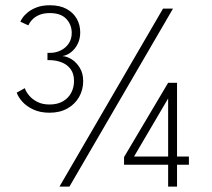

<svg xmlns="http://www.w3.org/2000/svg" viewBox="-20 -692 787 712"><path d="M55.5 -611.5Q57 -616 63.8 -626Q70.5 -636 83.8 -646.8Q97 -657.5 117 -665Q137 -672.5 165.5 -672.5Q202 -672.5 227 -658.8Q252 -645 264.8 -622.2Q277.5 -599.5 277.5 -572Q277.5 -548 268 -529Q258.5 -510 243.2 -498.2Q228 -486.5 211 -484Q228.5 -483 246.2 -471.8Q264 -460.5 276.2 -440Q288.5 -419.5 288.5 -391.5Q288.5 -358.5 273 -331.8Q257.5 -305 229.5 -289.5Q201.5 -274 164 -274Q129 -274 103.8 -285.8Q78.5 -297.5 63 -314.8Q47.5 -332 42 -348.5L72 -365Q76.5 -351.5 88.2 -337.5Q100 -323.5 118.8 -314Q137.5 -304.5 163.5 -304.5Q193 -304.5 213.2 -316.2Q233.5 -328 244 -347.8Q254.5 -367.5 254.5 -392Q254.5 -418.5 241.8 -435.8Q229 -453 208 -461Q187 -469 163.5 -469H156V-496H166Q187 -496 205.2 -505Q223.5 -514 234.8 -530.5Q246 -547 246 -570Q246 -600.5 225.8 -622Q205.5 -643.5 164.5 -643.5Q142.5 -643.5 127.2 -637.2Q112 -631 103 -622.5Q94 -614 89.8 -606.8Q85.5 -599.5 85 -598ZM636.5 -385V-111.5H680.5V-81H636.5V0H603.5V-81H440V-109.5L603.5 -385ZM603.5 -111.5V-326H603L477 -111.5ZM584.5 -660H621.5L237.5 0H200.5Z"/></svg>

Font: League Spartan Thin Light
Style: Regular
Weight: 300
Version: Version 2.002